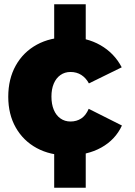

<svg xmlns="http://www.w3.org/2000/svg" viewBox="-20 -727 640 907"><path d="M236 -707H385V-465H236ZM236 -88H385V160H236ZM400 -333Q386 -359 364 -373Q342 -387 313 -387Q286 -387 265.5 -372.5Q245 -358 234 -332Q223 -306 223 -271Q223 -235 234 -208.5Q245 -182 265.5 -167.5Q286 -153 313 -153Q342 -153 364 -167.5Q386 -182 399 -213L556 -134Q525 -67 458.5 -30Q392 7 302 7Q217 7 153.5 -27.5Q90 -62 54.5 -124.5Q19 -187 19 -270Q19 -354 54.5 -417.5Q90 -481 154 -516Q218 -551 304 -551Q389 -551 454.5 -513.5Q520 -476 555 -409Z"/></svg>

Font: Alexandria ExtraBold
Style: Regular
Weight: 800
Designer: Mohamed Gaber
Foundry: Kief Type Foundry
Version: Version 5.100